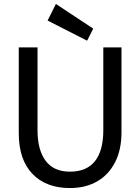

<svg xmlns="http://www.w3.org/2000/svg" viewBox="-20 -940 710 972"><path d="M334 12Q213 12 144 -60Q75 -132 75 -266V-700H170V-281Q170 -181 211 -126Q252 -71 334 -71Q419 -71 461 -124.5Q503 -178 503 -281V-700H595V-270Q595 -182 562.5 -118.5Q530 -55 471.5 -21.5Q413 12 334 12ZM421 -734 221 -836 263 -920 452 -795Z"/></svg>

Font: ABeeZee
Style: Regular
Weight: 400
Designer: Anja Meiners
Foundry: Anja Meiners
Version: Version 1.003; ttfautohint (v1.8.3)